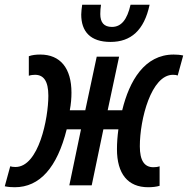

<svg xmlns="http://www.w3.org/2000/svg" viewBox="-63 -778 789 806"><path d="M401 -602C486 -602 542 -650 565 -758H485C471 -697 447 -665 407 -665C373 -665 358 -684 358 -719C358 -732 359 -746 361 -758H282C280 -744 278 -728 278 -717C278 -646 316 -602 401 -602ZM-1 8C104 8 177 -75 217 -235H277L228 0H322L371 -235H434C430 -206 428 -177 428 -152C428 -48 474 8 559 8C577 8 594 6 607 2V-80C599 -77 590 -76 581 -76C543 -76 524 -104 524 -164C524 -278 572 -464 663 -464C673 -464 678 -463 683 -461L706 -545C693 -548 679 -549 666 -549C544 -549 480 -439 450 -315H389L437 -540H343L295 -315H230C235 -341 237 -366 237 -389C237 -492 190 -549 106 -549C88 -549 71 -547 58 -542V-460C67 -463 76 -464 84 -464C120 -464 140 -438 140 -376C140 -282 100 -77 2 -77C-9 -77 -14 -78 -20 -80L-43 4C-29 7 -15 8 -1 8Z"/></svg>

Font: Noto Sans UI Condensed Medium
Style: Italic
Weight: 500
Width: 3
Italic angle: -12°
Designer: Monotype Design Team
Foundry: Monotype Imaging Inc.
Version: Version 1.901